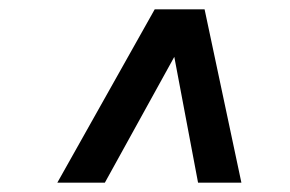

<svg xmlns="http://www.w3.org/2000/svg" viewBox="-20 -688 622 412"><path d="M405 -296 354 -566 205 -296H103L312 -668H419L498 -296Z"/></svg>

Font: Celebes SemiBold
Style: Italic
Weight: 600
Italic angle: -10°
Designer: Anugrah Pasau
Foundry: Lafontype
Version: Version 1.000; ttfautohint (v1.8.4)